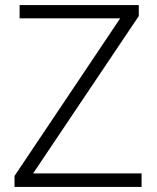

<svg xmlns="http://www.w3.org/2000/svg" viewBox="-20 -734 615 754"><path d="M536 0H37V-43L452 -662H57V-714H525V-671L110 -53H536Z"/></svg>

Font: Noto Sans Arabic UI Lt
Style: Regular
Weight: 300
Designer: Monotype Design Team, Nadine Chahine and Nizar Qandah
Foundry: Monotype Imaging Inc.
Version: Version 2.010; ttfautohint (v1.8.4.7-5d5b)